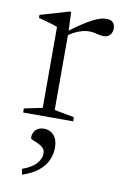

<svg xmlns="http://www.w3.org/2000/svg" viewBox="-82 -499 520 805"><g transform="rotate(10 178.0 -96.0)"><path d="M305.5 -447.5Q325 -447.5 333.8 -438Q342.5 -428.5 342.5 -413Q342.5 -396 332.8 -385Q323 -374 306 -374Q296 -374 286.2 -376.2Q276.5 -378.5 266 -380.8Q255.5 -383 242 -383Q230 -383 215.8 -379.5Q201.5 -376 185.2 -368.2Q169 -360.5 151 -347L141.5 -359Q177.5 -386.5 203.5 -403.8Q229.5 -421 248.5 -430.5Q267.5 -440 281 -443.8Q294.5 -447.5 305.5 -447.5ZM158 -364V-33.5L242.5 -17.5V0H29.5V-17.5L107 -33.5V-378Q100.5 -381 88.5 -384.8Q76.5 -388.5 60.5 -393Q44.5 -397.5 26 -402V-415L147 -450.5H154.5ZM65.5 233.5Q107.5 218.5 125.5 197.2Q143.5 176 143.5 155.5Q143.5 139.5 134 130.5Q124.5 121.5 112 116.2Q99.5 111 90 107Q80.5 103 80.5 97.5Q80.5 77.5 93 64.5Q105.5 51.5 129 51.5Q153 51.5 169.8 69.5Q186.5 87.5 186.5 123Q186.5 150 175.2 175.5Q164 201 138.2 222.2Q112.5 243.5 70 257.5Z"/></g></svg>

Font: Newsreader 16pt 16pt Light
Style: Regular
Weight: 300
Version: Version 1.003